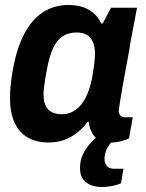

<svg xmlns="http://www.w3.org/2000/svg" viewBox="-20 -558 582 768"><path d="M173 12Q126 12 91 -8Q56 -28 38 -68Q20 -108 20 -166Q20 -190 22.5 -216Q25 -242 30 -271Q45 -360 75.5 -419.5Q106 -479 151 -508.5Q196 -538 253 -538Q286 -538 311.5 -529.5Q337 -521 355.5 -504.5Q374 -488 385 -464H391L424 -527H528L503 -395Q498 -362 491 -324.5Q484 -287 477.5 -252Q471 -217 466 -187Q461 -157 458 -138Q455 -119 455 -115Q455 -102 462 -95.5Q469 -89 480 -89H511L496 -4Q483 2 463.5 7Q444 12 422 12Q395 12 374.5 1Q354 -10 345 -34Q341 -41 338.5 -50Q336 -59 336 -70H330Q302 -32 262.5 -10Q223 12 173 12ZM229 -101Q251 -101 270 -111Q289 -121 304.5 -139.5Q320 -158 331 -186Q342 -214 349 -249Q354 -278 356 -295Q358 -312 359 -322.5Q360 -333 360 -341Q360 -370 352 -389Q344 -408 328 -418Q312 -428 287 -428Q253 -428 230 -412.5Q207 -397 192 -364.5Q177 -332 168 -282Q162 -252 159.5 -233.5Q157 -215 155.5 -203Q154 -191 154 -182Q154 -141 172 -121Q190 -101 229 -101ZM386 190Q364 190 344 182.5Q324 175 312 158.5Q300 142 300 114Q300 85 310.5 62Q321 39 337 20.5Q353 2 369 -12H446L445 -8Q427 5 412.5 28.5Q398 52 398 78Q398 95 407.5 106Q417 117 437 117H474L464 175Q446 183 424.5 186.5Q403 190 386 190Z"/></svg>

Font: Archivo SemiCondensed
Style: Bold Italic
Weight: 700
Width: 4
Italic angle: -10°
Designer: Hector Gatti
Foundry: Omnibus-Type
Version: Version 2.001